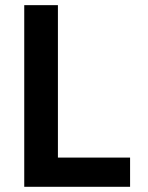

<svg xmlns="http://www.w3.org/2000/svg" viewBox="-20 -718 569 738"><path d="M202.6 -698.2V-112.3H480V0H73.2V-698.2Z"/></svg>

Font: SansationBold
Style: Bold
Weight: 700
Designer: Bernd Montag
Version: Version 1.301